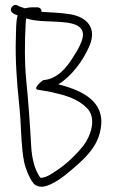

<svg xmlns="http://www.w3.org/2000/svg" viewBox="-20 -685 453 762"><path d="M25 -654C16 -636 40 -627 50 -624C43 -600 44 -568 43 -535C40 -451 47 -356 55 -282C57 -256 60 -233 61 -212C64 -155 66 -96 75 -46C80 -17 103 39 121 50C143 62 163 54 182 46C222 27 258 -5 296 -39C337 -77 378 -123 382 -195C387 -295 286 -331 213 -350H211C261 -380 309 -441 336 -505C365 -576 323 -617 261 -628C228 -634 182 -636 145 -638C145 -649 138 -656 127 -656H116C108 -656 101 -656 94 -655L79 -652L58 -659L48 -664C37 -669 28 -660 25 -654ZM82 -593C82 -601 83 -607 84 -612C121 -600 163 -601 201 -599C255 -596 332 -592 303 -519C296 -501 286 -482 273 -463C246 -417 207 -371 152 -367C151 -367 101 -330 136 -328C158 -325 184 -320 206 -314C247 -305 292 -289 323 -258C367 -218 339 -143 311 -107C278 -66 239 -30 201 -6C185 5 168 17 149 20C145 21 142 21 140 20C118 -10 107 -54 104 -101C99 -191 93 -278 84 -368C77 -438 78 -525 82 -593Z"/></svg>

Font: Stray Cat
Style: Cn
Weight: 400
Version: Version 1.0